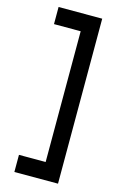

<svg xmlns="http://www.w3.org/2000/svg" viewBox="-145 -861 699 1105"><g transform="rotate(15 205.0 -308.5)"><path d="M60 81H219V-698H60V-800H320V183H60Z"/></g></svg>

Font: Syne
Style: Bold
Weight: 700
Designer: Lucas Descroix
Foundry: Bonjour Monde
Version: Version 2.200